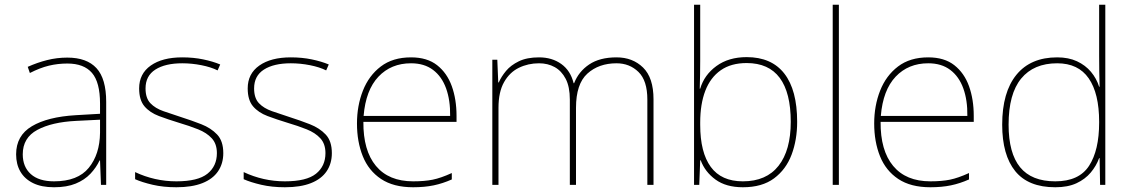

<svg xmlns="http://www.w3.org/2000/svg" viewBox="-20 -780 4772 810"><path d="M264 -537Q346 -537 387 -492.5Q428 -448 428 -350V0H406L402 -103H400Q386 -73 361.5 -47Q337 -21 299.5 -5.5Q262 10 208 10Q155 10 119.5 -7.5Q84 -25 66 -56Q48 -87 48 -129Q48 -208 114.5 -247.5Q181 -287 299 -294L402 -300V-343Q402 -433 368 -472.5Q334 -512 264 -512Q224 -512 186.5 -503Q149 -494 106 -472L97 -498Q137 -516 178.5 -526.5Q220 -537 264 -537ZM301 -270Q199 -265 137.5 -232Q76 -199 76 -129Q76 -76 110 -45.5Q144 -15 208 -15Q308 -15 354.5 -72Q401 -129 402 -220V-275Z M922 -134Q922 -90 900 -57.5Q878 -25 834 -7.5Q790 10 724 10Q669 10 624 -0.5Q579 -11 550 -24V-54Q590 -35 634 -25Q678 -15 724 -15Q815 -15 855 -47Q895 -79 895 -134Q895 -173 873.5 -196.5Q852 -220 815.5 -234.5Q779 -249 735 -262Q689 -276 650.5 -290.5Q612 -305 589.5 -331.5Q567 -358 567 -407Q567 -469 616 -503.5Q665 -538 749 -538Q796 -538 837 -529.5Q878 -521 909 -508L898 -483Q870 -497 829.5 -505Q789 -513 749 -513Q677 -513 635.5 -486.5Q594 -460 594 -407Q594 -366 614.5 -344.5Q635 -323 669.5 -311Q704 -299 744 -286Q788 -272 829 -256Q870 -240 896 -212.5Q922 -185 922 -134Z M1380 -134Q1380 -90 1358 -57.5Q1336 -25 1292 -7.5Q1248 10 1182 10Q1127 10 1082 -0.5Q1037 -11 1008 -24V-54Q1048 -35 1092 -25Q1136 -15 1182 -15Q1273 -15 1313 -47Q1353 -79 1353 -134Q1353 -173 1331.5 -196.5Q1310 -220 1273.5 -234.5Q1237 -249 1193 -262Q1147 -276 1108.5 -290.5Q1070 -305 1047.5 -331.5Q1025 -358 1025 -407Q1025 -469 1074 -503.5Q1123 -538 1207 -538Q1254 -538 1295 -529.5Q1336 -521 1367 -508L1356 -483Q1328 -497 1287.5 -505Q1247 -513 1207 -513Q1135 -513 1093.5 -486.5Q1052 -460 1052 -407Q1052 -366 1072.5 -344.5Q1093 -323 1127.5 -311Q1162 -299 1202 -286Q1246 -272 1287 -256Q1328 -240 1354 -212.5Q1380 -185 1380 -134Z M1714 -538Q1782 -538 1824 -505Q1866 -472 1886 -416.5Q1906 -361 1906 -291V-266H1513Q1512 -145 1566 -80Q1620 -15 1723 -15Q1771 -15 1805.5 -22Q1840 -29 1886 -50V-23Q1848 -6 1809.5 2Q1771 10 1723 10Q1640 10 1587.5 -25Q1535 -60 1510.5 -121Q1486 -182 1486 -259Q1486 -334 1511 -397.5Q1536 -461 1586.5 -499.5Q1637 -538 1714 -538ZM1714 -513Q1630 -513 1576.5 -456.5Q1523 -400 1514 -291H1879Q1880 -357 1862 -407Q1844 -457 1807 -485Q1770 -513 1714 -513Z M2581 -538Q2649 -538 2693 -495Q2737 -452 2737 -361V0H2711V-360Q2711 -440 2673.5 -476.5Q2636 -513 2581 -513Q2506 -513 2458 -469.5Q2410 -426 2410 -325V0H2384V-360Q2384 -414 2366.5 -447.5Q2349 -481 2320 -497Q2291 -513 2254 -513Q2208 -513 2169 -494Q2130 -475 2106.5 -433.5Q2083 -392 2083 -325V0H2057V-528H2078L2082 -432H2084Q2095 -457 2115 -481Q2135 -505 2169 -521.5Q2203 -538 2254 -538Q2309 -538 2348 -510Q2387 -482 2400 -429H2402Q2421 -478 2465.5 -508Q2510 -538 2581 -538Z M2934 -525Q2934 -501 2933.5 -466Q2933 -431 2932 -406H2934Q2951 -464 3002.5 -501.5Q3054 -539 3130 -539Q3235 -539 3289 -469.5Q3343 -400 3343 -266Q3343 -190 3319.5 -127.5Q3296 -65 3245.5 -27.5Q3195 10 3114 10Q3043 10 2998.5 -22.5Q2954 -55 2936 -104H2934L2930 0H2908V-760H2934ZM3130 -514Q3064 -514 3020.5 -483.5Q2977 -453 2955.5 -397Q2934 -341 2934 -263V-253Q2934 -137 2978.5 -76Q3023 -15 3114 -15Q3213 -15 3264.5 -80.5Q3316 -146 3316 -266Q3316 -389 3269.5 -451.5Q3223 -514 3130 -514Z M3519 0H3493V-760H3519Z M3896 -538Q3964 -538 4006 -505Q4048 -472 4068 -416.5Q4088 -361 4088 -291V-266H3695Q3694 -145 3748 -80Q3802 -15 3905 -15Q3953 -15 3987.5 -22Q4022 -29 4068 -50V-23Q4030 -6 3991.5 2Q3953 10 3905 10Q3822 10 3769.5 -25Q3717 -60 3692.5 -121Q3668 -182 3668 -259Q3668 -334 3693 -397.5Q3718 -461 3768.5 -499.5Q3819 -538 3896 -538ZM3896 -513Q3812 -513 3758.5 -456.5Q3705 -400 3696 -291H4061Q4062 -357 4044 -407Q4026 -457 3989 -485Q3952 -513 3896 -513Z M4432 10Q4318 10 4263 -58Q4208 -126 4208 -254Q4208 -391 4268 -464.5Q4328 -538 4440 -538Q4488 -538 4523.5 -521.5Q4559 -505 4582.5 -477Q4606 -449 4617 -414H4619Q4618 -448 4617.5 -480Q4617 -512 4617 -543V-760H4643V0H4621L4619 -113H4617Q4605 -80 4581.5 -52Q4558 -24 4521.5 -7Q4485 10 4432 10ZM4432 -15Q4532 -15 4574.5 -80.5Q4617 -146 4617 -263V-266Q4617 -386 4573 -449.5Q4529 -513 4440 -513Q4341 -513 4288 -448.5Q4235 -384 4235 -254Q4235 -134 4283.5 -74.5Q4332 -15 4432 -15Z"/></svg>

Font: Noto Sans Armenian Thin
Style: Regular
Weight: 250
Version: Version 2.007